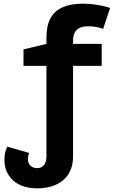

<svg xmlns="http://www.w3.org/2000/svg" viewBox="-20 -785 640 1046"><path d="M184 241Q98 241 51 197.5Q4 154 4 85Q4 62 8.5 44.5Q13 27 20 14L138 48Q135 58 133.5 66Q132 74 132 82Q132 105 146.5 118Q161 131 182 131Q207 131 220 114Q233 97 233 65V-426H108V-516L233 -546V-581Q233 -645 255 -685.5Q277 -726 321.5 -745.5Q366 -765 432 -765Q469 -765 507.5 -759Q546 -753 580 -742L542 -628Q520 -636 497.5 -639Q475 -642 461 -642Q418 -642 398 -622Q378 -602 378 -566V-546H534V-426H378V66Q378 124 353 163Q328 202 284.5 221.5Q241 241 184 241Z"/></svg>

Font: Noto Sans Mono
Style: Bold
Weight: 700
Designer: Monotype Design Team
Foundry: Monotype Imaging Inc.
Version: Version 2.014